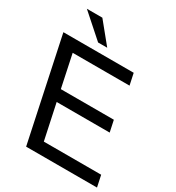

<svg xmlns="http://www.w3.org/2000/svg" viewBox="-211 -1036 1069 1164"><g transform="rotate(30 323.5 -454.0)"><path d="M492.2 -713.9 509.3 -633.8H111.3L159.2 -407.2H530.3L547.4 -327.1H176.3L229 -80.1H630.4L647.5 0H151.4L0 -713.9ZM160.6 -908.2 277.3 -765.1H213.4L52.2 -908.2Z"/></g></svg>

Font: XB Khoramshahr
Style: Oblique
Weight: 400
Italic angle: 12°
Designer: Behnam
Foundry: Irmug
Version: Version 8.005 2009